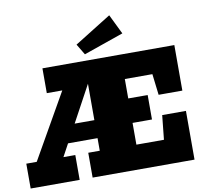

<svg xmlns="http://www.w3.org/2000/svg" viewBox="-105 -1166 1382 1283"><g transform="rotate(-10 585.5 -524.5)"><path d="M0 0V-168.5H70.8L321.8 -608.9H216.8V-777.3H1111.8V-468.3H950.7L933.6 -611.3H746.6V-479.5H878.4V-313.5H746.6V-166H933.6L950.7 -330.6H1111.8V0H420.4V-168.5H498.5V-253.9H298.3L252 -168.5H332.5V0ZM364.7 -376H498.5V-623ZM512.7 -820.3 468.8 -893.6 717.8 -1048.8 783.2 -914.6Z"/></g></svg>

Font: Bevan
Style: Regular
Weight: 400
Designer: Vernon Adams
Foundry: Vernon Adams
Version: Version 2.100; ttfautohint (v1.8.3)